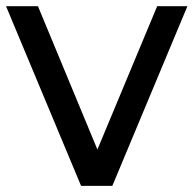

<svg xmlns="http://www.w3.org/2000/svg" viewBox="-33 -608 633 628"><path d="M334.4 0H232.2L-13.3 -587.8H91.1L285.6 -118.9L481.1 -587.8H580Z"/></svg>

Font: Paperlogy 5 Medium
Style: Regular
Weight: 500
Designer: redesigned by Lee Juim, glyphs from Gmarket Sans & Montserrat
Foundry: PT&
Version: Version 1.001